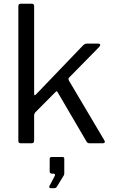

<svg xmlns="http://www.w3.org/2000/svg" viewBox="-20 -762 604 1021"><path d="M534.5 -16.4Q538.8 -9.9 536.7 -4.9Q534.6 0 525.7 0H456.2Q449.7 0 445.5 -3Q441.2 -6 438.4 -12.2L286.7 -271.2Q284.8 -275.4 282.5 -276.6Q280.2 -277.7 275.1 -272.6L169.1 -166Q165.1 -162 163.3 -157.4Q161.5 -152.9 161.5 -145.9V-16.7Q161.5 -7.2 158 -3.6Q154.5 0 144 0H92.9Q83.4 0 80.5 -3.1Q77.5 -6.2 77.5 -14.1V-728.4Q77.5 -742 89.3 -742H150.1Q161.5 -742 161.5 -729V-264.8Q161.5 -257.2 163.8 -255.8Q166.1 -254.4 172.1 -260.6L419.2 -518.1Q430.4 -530 440.1 -530H501Q511.4 -530 512.8 -524.6Q514.1 -519.2 506.3 -511.1L348.3 -350.3Q344.9 -346.6 344.2 -343Q343.6 -339.4 347 -332.7L534.5 -16.4ZM249 238.8Q244.7 238.8 242.8 235Q241 231.3 242.8 227.4L270 175.9Q273.7 169.3 272.1 165.3Q270.6 161.4 264.7 161.4H256.4Q244.2 161.4 244.2 148.8V84.2Q244.2 72.9 254.3 72.9H312.8Q321.8 72.9 321.8 82.4V161.4Q321.8 163.2 321 165.7Q320.2 168.1 320 169.3L282.6 230.6Q279.5 235.7 275.6 237.2Q271.6 238.8 263.4 238.8Z"/></svg>

Font: Libre Franklin Thin
Style: Regular
Weight: 100
Designer: Pablo Impallari, Rodrigo Fuenzalida, Nhung Nguyen
Foundry: Impallari Type
Version: Version 3.000